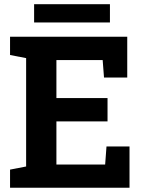

<svg xmlns="http://www.w3.org/2000/svg" viewBox="-20 -884 679 904"><path d="M27.3 0V-85.4L103 -100.1V-610.4L27.3 -625V-710.9H579.1V-519H469.7L463.4 -601.1H245.6V-422.4H486.3V-312.5H245.6V-109.4H475.1L481.4 -194.3H589.8V0ZM140.6 -778.3V-864.3H497.6V-778.3Z"/></svg>

Font: Roboto Slab
Style: Bold
Weight: 700
Designer: Google
Version: Version 2.000; ttfautohint (v1.8.1.43-b0c9)